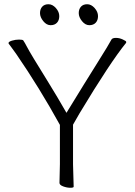

<svg xmlns="http://www.w3.org/2000/svg" viewBox="-20 -883 640 907"><path d="M328 -1Q328 4 312 4Q296 4 278.5 -2.5Q261 -9 261 -19L263 -108V-293Q166 -469 56 -629Q35 -659 28 -667.5Q21 -676 20 -679Q20 -686 36.5 -691Q53 -696 70 -696Q87 -696 90 -692Q98 -680 107 -662.5Q116 -645 140.5 -604.5Q165 -564 207.5 -495.5Q250 -427 294 -350Q387 -502 440.5 -587Q494 -672 507 -697Q512 -704 528 -704Q544 -704 560 -696.5Q576 -689 576 -686V-681Q501 -589 356 -348Q335 -312 325 -294V-107ZM249 -775.5Q238 -764 219 -764Q200 -764 184.5 -783Q169 -802 169 -821Q169 -840 179.5 -851.5Q190 -863 209 -863Q228 -863 244 -845Q260 -827 260 -807Q260 -787 249 -775.5ZM432 -775.5Q421 -764 402 -764Q383 -764 367.5 -783Q352 -802 352 -821Q352 -840 362.5 -851.5Q373 -863 392 -863Q411 -863 427 -845Q443 -827 443 -807Q443 -787 432 -775.5Z"/></svg>

Font: LXGW WenKai TC Light
Style: Regular
Weight: 300
Designer: LXGW / Fontworks Inc.
Foundry: LXGW / Fontworks Inc.
Version: Version 1.330